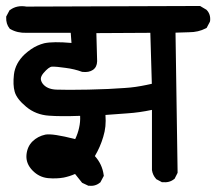

<svg xmlns="http://www.w3.org/2000/svg" viewBox="-33 -588 708 629"><path d="M254.4 19.5 237.8 11.7 235.8 10.7 234.4 8.8Q225.1 -2.9 212.9 -18.1Q195.3 -10.3 175.8 -6.3Q151.9 -2 124.5 -4.4Q95.2 -7.3 73.7 -29.3Q51.3 -52.2 53.7 -80.6Q56.2 -107.9 73.7 -125Q90.8 -141.6 115.7 -147Q138.7 -151.4 213.4 -132.3Q222.2 -150.9 226.1 -169.4Q230.5 -188 229.5 -208.5Q166 -206.1 127.9 -209Q106 -210.4 87.2 -217.8Q68.4 -225.1 52.7 -238.3Q21.5 -264.2 15.1 -287.6Q8.8 -309.6 12.7 -344.2Q17.1 -380.9 47.9 -410.2Q58.1 -419.4 68.4 -426.5Q78.6 -433.6 89.6 -438.5Q100.6 -443.4 111.8 -446.3Q141.1 -452.6 201.2 -447.3L198.7 -480.5H53.7Q23.9 -479.5 1 -492.7L-0.5 -493.2L-1.5 -494.6Q-13.7 -509.3 -12.7 -531.7V-533.7L-11.7 -535.6L-2.9 -552.2L-1.5 -554.7L0.5 -555.7Q22.5 -571.8 53.7 -566.4L620.1 -568.4H622.6L625 -566.9L641.6 -557.1L642.6 -556.6L643.6 -555.7Q657.7 -541.5 655.3 -519.5L654.8 -517.6L654.3 -516.1L645.5 -499.5L644 -496.6L641.1 -495.1Q616.7 -482.4 586.4 -482.4L542 -481L548.8 -24.4V-22L547.9 -20L540 -4.4L539.1 -2.4L537.6 -1.5Q522.5 11.2 499 8.8H497.1L495.6 7.8L481 0L479 -1L478 -2.4Q467.3 -14.2 464.8 -30.8V-31.7V-32.2V-228Q422.9 -219.2 385.7 -216.8Q367.7 -215.3 349.1 -214.1Q330.6 -212.9 312.5 -211.4Q314 -191.9 312.3 -174.3Q310.5 -156.7 305.2 -139.6Q295.4 -106.4 277.8 -76.7Q301.8 -50.3 306.6 -15.1L307.1 -11.7L305.7 -9.3L296.9 7.3L295.9 9.3L294.4 10.3Q279.3 22.9 257.8 20.5H255.9ZM464.4 -313.5 459.5 -480.5 282.7 -479.5 285.2 -388.2V-387.7V-387.2Q284.7 -368.2 271.5 -359.1Q258.3 -350.1 237.3 -352.5H235.8L234.9 -353Q223.1 -357.4 209.7 -360.6Q196.3 -363.8 181.2 -365.7Q150.9 -370.1 137.2 -369.6Q127 -369.1 109.4 -348.6Q105.5 -343.8 103.3 -339.4Q101.1 -335 100.8 -330.8Q100.6 -326.7 102.1 -322.8Q103.5 -318.8 106.4 -314.5Q120.1 -295.9 150.9 -294.4Q185.5 -293 256.1 -294.4Q326.7 -295.9 376 -299.8Q385.3 -300.3 394.3 -301.3Q403.3 -302.2 412.1 -303.5Q420.9 -304.7 429.7 -306.4Q438.5 -308.1 447.3 -309.8Q456.1 -311.5 464.4 -313.5Z"/></svg>

Font: NaikaiFont
Style: Bold
Weight: 700
Version: Version 1.89